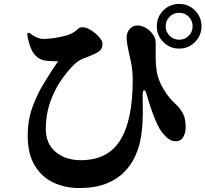

<svg xmlns="http://www.w3.org/2000/svg" viewBox="-20 -890 1040 972"><path d="M887.2 -644Q839.8 -644 806.9 -677Q773.9 -710 773.9 -756.8Q773.9 -804.2 806.9 -837.2Q839.8 -870.1 887.2 -870.1Q934.1 -870.1 967 -837.2Q1000 -804.2 1000 -756.8Q1000 -710 967 -677Q934.1 -644 887.2 -644ZM887.2 -825.2Q858.4 -825.2 838.6 -805.4Q818.8 -785.6 818.8 -756.8Q818.8 -728.5 838.6 -708.7Q858.4 -689 887.2 -689Q915.5 -689 935.3 -708.7Q955.1 -728.5 955.1 -756.8Q955.1 -785.6 935.3 -805.4Q915.5 -825.2 887.2 -825.2ZM186 -589.8Q157.7 -602.5 141.1 -635.3Q124.5 -668 117.2 -719.2L127 -725.1Q144 -710.9 162.6 -701.9Q181.2 -692.9 202.1 -692.9Q217.8 -692.9 247.3 -696.5Q276.9 -700.2 306.9 -707.8Q336.9 -715.3 355 -728Q369.1 -737.8 376.5 -744.9Q383.8 -752 397.9 -752Q417 -752 440.7 -737.1Q464.4 -722.2 481.7 -702.6Q499 -683.1 499 -668.9Q499 -652.3 491.5 -640.6Q483.9 -628.9 459 -617.2Q435.5 -606 406.2 -595.5Q377 -585 352.1 -560.1Q316.9 -524.9 284.9 -476.8Q252.9 -428.7 232.4 -368.4Q211.9 -308.1 211.9 -236.8Q211.9 -162.6 261.7 -120.8Q311.5 -79.1 389.2 -79.1Q526.4 -79.1 589.1 -180.7Q651.9 -282.2 651.9 -485.8Q651.9 -504.9 649.9 -530Q647.9 -555.2 641.1 -585Q638.2 -599.1 633.3 -619.9Q628.4 -640.6 624.8 -662.4Q621.1 -684.1 621.1 -700.2Q621.1 -727.1 637.7 -744.4Q654.3 -761.7 676.8 -761.2Q700.2 -759.8 720.9 -747.1Q741.7 -734.4 754.9 -714.8Q768.1 -695.3 768.1 -673.8Q768.1 -629.9 768.1 -595Q768.1 -560.1 773.9 -524.9Q781.7 -482.9 807.6 -439.2Q833.5 -395.5 868.2 -363.8Q889.6 -344.7 904.8 -318.4Q919.9 -292 919.9 -247.1Q919.9 -216.3 907.2 -195.6Q894.5 -174.8 870.1 -174.8Q845.2 -174.8 824.7 -193.6Q804.2 -212.4 789.1 -236.8Q777.8 -254.9 765.9 -283.9Q753.9 -313 742.7 -346.2Q731.4 -379.4 723.1 -410.2Q716.3 -434.1 709.2 -432.9Q702.1 -431.6 702.1 -405.8Q702.1 -387.2 702.9 -350.6Q703.6 -314 701.4 -267.8Q699.2 -221.7 689 -172.9Q681.2 -135.7 662.1 -94.7Q643.1 -53.7 607.9 -18.1Q572.8 17.6 517.1 39.8Q461.4 62 380.9 62Q309.1 62 249.8 33.9Q190.4 5.9 155.3 -53Q120.1 -111.8 120.1 -204.1Q120.1 -280.3 143.8 -346.2Q167.5 -412.1 202.9 -469.7Q238.3 -527.3 273.9 -580.1Q258.3 -579.1 229.7 -581.1Q201.2 -583 186 -589.8Z"/></svg>

Font: Source Han Serif JP Heavy
Style: Regular
Weight: 900
Designer: Ryoko NISHIZUKA  (kana & ideographs); Frank Grießhammer (Latin, Greek & Cyrillic); Wenlong ZHANG  (bopomofo); Sandoll Co
Foundry: Adobe Systems Incorporated
Version: Version 1.001;PS 1.001;hotconv 16.6.54;makeotf.lib2.5.65590